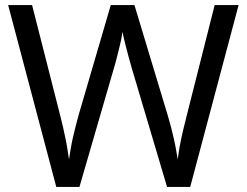

<svg xmlns="http://www.w3.org/2000/svg" viewBox="-20 -734 970 754"><path d="M917 -714 727 0H636L497 -468Q491 -489 485 -511Q479 -533 474 -553Q469 -573 465.5 -587.5Q462 -602 461 -609Q460 -602 457.5 -587.5Q455 -573 450 -553Q445 -533 439.5 -510.5Q434 -488 427 -465L292 0H201L12 -714H106L217 -278Q223 -255 228 -232.5Q233 -210 237.5 -188.5Q242 -167 245 -147Q248 -127 251 -108Q254 -128 257.5 -149Q261 -170 266 -192.5Q271 -215 277 -238Q283 -261 289 -283L415 -714H508L639 -280Q646 -257 652 -233.5Q658 -210 663 -188Q668 -166 671.5 -145.5Q675 -125 678 -108Q681 -133 686 -160.5Q691 -188 698 -218Q705 -248 713 -279L823 -714Z"/></svg>

Font: hexlsinhala05
Style: Book
Weight: 400
Designer: Jelle Bosma - Monotype Design Team
Foundry: Monotype Imaging Inc.
Version: Version 2.003